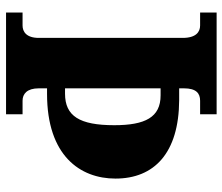

<svg xmlns="http://www.w3.org/2000/svg" viewBox="-72 -682 754 651"><g transform="rotate(90 305.5 -357.0)"><path d="M23 0H368V-56H322C299 -56 280 -71 280 -111V-139H299C508 -139 586 -251 586 -371C586 -502 500 -586 320 -587H280V-603C280 -645 297 -658 322 -658H368V-714H23V-658H67C88 -658 109 -645 109 -599V-111C109 -69 88 -56 67 -56H23ZM298 -200H280V-524H304C378 -524 405 -472 405 -367C405 -249 374 -200 298 -200Z"/></g></svg>

Font: Noto Serif Tamil SemiCondensed ExtraBold
Style: Regular
Weight: 800
Width: 4
Designer: Indian Type Foundry, Tom Grace, and the Monotype Design Team
Foundry: Monotype Imaging Inc.
Version: Version 2.004